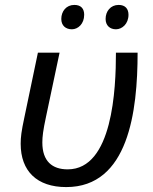

<svg xmlns="http://www.w3.org/2000/svg" viewBox="-20 -750 620 780"><path d="M249 10C502 10 539 -298 539 -536H451C451 -390 438 -62 255 -62C192 -62 152 -95 152 -171C152 -195 155 -220 167 -276L222 -536H134L79 -273C67 -217 64 -193 64 -166C64 -55 130 10 249 10ZM272 -631C297 -631 322 -653 322 -690C322 -714 310 -730 282 -730C249 -730 229 -704 229 -673C229 -646 247 -631 272 -631ZM409 -673C409 -646 427 -631 451 -631C476 -631 502 -653 502 -690C502 -714 489 -730 462 -730C429 -730 409 -704 409 -673Z"/></svg>

Font: BC Sans
Style: Italic
Weight: 400
Italic angle: -12°
Designer: Monotype Design Team
Designer: Province of B.C.
Foundry: Monotype Imaging Inc.
Version: Version 2.000;GOOG;noto-source:20170915:90ef993387c0